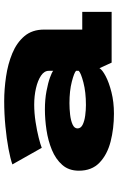

<svg xmlns="http://www.w3.org/2000/svg" viewBox="156 -708 563 915"><g transform="rotate(-90 437.5 -250.5)"><path d="M353.5 11Q282 11 220 -5Q158 -21 119.8 -57.8Q81.5 -94.5 81.5 -156Q81.5 -204 109 -235.2Q136.5 -266.5 180.8 -284.8Q225 -303 275.8 -310.5Q326.5 -318 373.5 -318Q421 -318 460.5 -310.5Q500 -303 525.5 -293.8Q551 -284.5 557.5 -278.5V-299.5Q557.5 -321 534.5 -336.5Q511.5 -352 474.8 -360.5Q438 -369 396.5 -369Q356.5 -369 314.2 -362.5Q272 -356 238.5 -347.5Q205 -339 190.5 -333L111.5 -473Q138 -482.5 185.8 -491.5Q233.5 -500.5 292.8 -506.2Q352 -512 413 -512Q470 -512 529.8 -503.2Q589.5 -494.5 640.5 -473.5Q691.5 -452.5 722.8 -415.5Q754 -378.5 754 -322V-140H838.5V0H596.5L570 -58Q562.5 -44.5 532.2 -28.5Q502 -12.5 455.5 -0.8Q409 11 353.5 11ZM394.5 -122.5Q456 -122.5 502 -134.5Q548 -146.5 557.5 -157V-169.5Q549 -178.5 505.5 -189.8Q462 -201 403.5 -201Q376 -201 348 -197.8Q320 -194.5 301.5 -186Q283 -177.5 283 -162.5Q283 -147 300.5 -138.2Q318 -129.5 344 -126Q370 -122.5 394.5 -122.5Z"/></g></svg>

Font: Trispace SemiExpanded ExtraBold
Style: Regular
Weight: 800
Width: 6
Designer: Tyler Finck
Foundry: Etcetera Type Company
Version: Version 1.210; ttfautohint (v1.8.3)